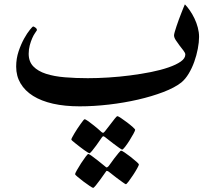

<svg xmlns="http://www.w3.org/2000/svg" viewBox="-20 -473 1010 899"><path d="M912.1 -300.3Q912.1 -275.4 906.2 -244.6Q900.4 -213.9 889.6 -183.8Q878.9 -153.8 863.5 -128.2Q848.1 -102.5 829.1 -86.9Q798.3 -62.5 744.6 -42Q690.9 -21.5 626.2 -6.6Q561.5 8.3 490.5 16.6Q419.4 24.9 353 24.9Q283.2 24.9 228.3 12.5Q173.3 0 135 -23.9Q96.7 -47.9 76.2 -82.5Q55.7 -117.2 55.7 -161.1Q55.7 -198.7 67.1 -232.7Q78.6 -266.6 93 -292.5Q107.4 -318.4 120.1 -333.7Q132.8 -349.1 134.8 -349.1Q138.2 -349.1 145.5 -344Q152.8 -338.9 152.8 -332.5V-332Q152.8 -331.5 152.3 -330.6Q150.4 -327.1 143.8 -317.9Q137.2 -308.6 130.9 -294.2Q124.5 -279.8 119.4 -261Q114.3 -242.2 114.3 -221.2Q114.3 -184.6 136 -162.1Q157.7 -139.6 195.6 -127.4Q233.4 -115.2 283.9 -111.1Q334.5 -106.9 391.1 -106.9Q436 -106.9 487.5 -110.1Q539.1 -113.3 589.8 -119.9Q640.6 -126.5 687 -135.7Q733.4 -145 769.3 -157.5Q805.2 -169.9 826.4 -184.8Q847.7 -199.7 847.7 -217.8Q847.7 -225.1 839.1 -236.1Q830.6 -247.1 821 -259.5Q811.5 -272 803.2 -284.7Q794.9 -297.4 794.9 -307.6Q794.9 -312 798.1 -323.5Q801.3 -335 806.4 -350.1Q811.5 -365.2 817.6 -382.1Q823.7 -398.9 829.6 -413.3Q835.4 -427.7 839.6 -438.5Q843.8 -449.2 845.7 -452.6Q857.4 -440.9 869.1 -423.8Q880.9 -406.7 890.6 -386.5Q900.4 -366.2 906.2 -344Q912.1 -321.8 912.1 -300.3ZM529.3 70.8Q533.2 70.8 546.6 79.8Q560.1 88.9 575 100.1Q589.8 111.3 601.3 121.6Q612.8 131.8 612.8 134.8Q612.8 138.7 604.7 153.6Q596.7 168.5 586.2 185.1Q575.7 201.7 565.7 214.6Q555.7 227.5 551.8 227.5Q549.8 227.5 536.9 218.5Q523.9 209.5 509.3 198.2Q492.7 185.5 471.2 168.5Q465.8 164.6 462.9 165Q461.4 165 457 170.4Q442.4 190.9 430.7 208Q420.4 222.2 411.1 233.4Q401.9 244.6 398.4 244.6Q397 244.6 390.4 240.5Q383.8 236.3 374 229.5Q364.3 222.7 354 214.6Q343.8 206.5 334.7 199.5Q325.7 192.4 319.8 187.3Q314 182.1 314 180.2Q314 177.7 318.1 169.9Q322.3 162.1 328.4 151.6Q334.5 141.1 342.3 129.4Q350.1 117.7 356.9 108.2Q363.8 98.6 368.9 92Q374 85.4 376 85.4Q380.4 85.4 393.6 94.7Q406.7 104 420.4 115.2Q436.5 127.9 455.1 145Q459.5 148.9 462.9 148.9Q465.3 148.9 471.2 142.1Q486.8 122.6 498.5 106.9Q508.8 93.3 517.8 82Q526.9 70.8 529.3 70.8ZM546.9 232.4Q550.8 232.4 564.2 241.5Q577.6 250.5 592.5 262.2Q607.4 273.9 618.9 284.2Q630.4 294.4 630.4 296.9Q630.4 300.8 622.1 315.7Q613.8 330.6 603 346.9Q592.3 363.3 582.3 376.5Q572.3 389.6 569.3 389.6Q567.4 389.6 554.4 380.4Q541.5 371.1 526.9 360.4Q510.3 347.7 488.8 330.6Q483.4 327.1 479.5 327.1Q478 327.1 477.3 328.9Q476.6 330.6 474.6 332.5Q460 353 448.2 369.6Q438 383.8 428.5 395.3Q418.9 406.7 416 406.7Q413.6 406.7 399.9 397.7Q386.2 388.7 371.1 377.2Q356 365.7 343.8 355.5Q331.5 345.2 331.5 342.8Q331.5 338.9 340.1 323.7Q348.6 308.6 359.6 291.5Q370.6 274.4 380.6 261.2Q390.6 248 392.6 248Q397 248 409.9 257.3Q422.9 266.6 437 277.8Q453.6 290.5 472.7 306.6Q477.1 311 479.5 311Q482.9 311 488.8 304.7Q503.4 284.7 515.1 268.6Q525.4 254.9 534.9 243.7Q544.4 232.4 546.9 232.4Z"/></svg>

Font: Accordance
Style: Bold-Italic
Weight: 700
Italic angle: -11°
Version: Version 1.2 (build January 31, 2020) Miklal Software Solutio